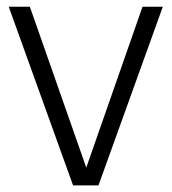

<svg xmlns="http://www.w3.org/2000/svg" viewBox="-20 -562 520 582"><path d="M412 -541.5H473.5L278.5 0H201.5L6.5 -541.5H70.5L241.5 -54Z"/></svg>

Font: Encode Sans Semi Condensed Light
Style: Regular
Weight: 300
Width: 4
Designer: Multiple Designers
Foundry: Impallari Type
Version: Version 2.000